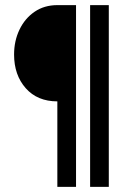

<svg xmlns="http://www.w3.org/2000/svg" viewBox="-20 -725 499 750"><path d="M204 5V-329Q126 -329 80.5 -380.5Q35 -432 35 -512Q35 -565 56 -609Q77 -653 115 -679Q153 -705 204 -705H277V5ZM332 5V-705H405V5Z"/></svg>

Font: Stick No Bills ExtraLight
Style: Bold
Weight: 700
Version: Version 2.000